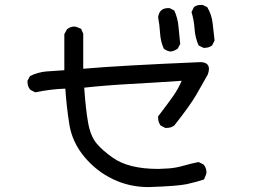

<svg xmlns="http://www.w3.org/2000/svg" viewBox="-20 -758 1040 782"><path d="M585 4Q507 4 439.5 -28.5Q372 -61 323 -120Q274 -179 262.5 -251Q251 -323 246 -397Q187 -395 123 -382L104 -392Q92 -405 92 -424V-429L102 -448Q133 -464 169 -467Q205 -470 242 -472V-619L253 -639Q267 -650 284 -650Q289 -650 310 -641L319 -621V-478Q467 -491 797 -505Q831 -504 831 -477Q831 -467 826 -454Q803 -413 779.5 -372Q756 -331 690 -247Q677 -237 659 -237H653L634 -247Q624 -261 624 -278V-284Q663 -335 684.5 -365.5Q706 -396 720 -429Q604 -421 510.5 -416Q417 -411 323 -401Q329 -313 339 -257.5Q349 -202 374.5 -172.5Q400 -143 439 -116Q503 -70 625 -70Q637 -70 666.5 -72Q696 -74 727 -83Q758 -92 789 -98L809 -88Q821 -74 821 -56Q821 -49 811 -27Q777 -16 740.5 -8Q704 0 585 4ZM675 -548Q659 -550 647 -560Q634 -589 632 -622.5Q630 -656 624 -688Q629 -725 665 -725H671L690 -715Q704 -684 707 -649.5Q710 -615 714 -579L704 -560Q690 -550 675 -548ZM812 -563H809L789 -573Q775 -604 772.5 -640Q770 -676 760 -709L770 -729Q781 -738 798 -738H805L824 -729Q842 -699 846 -664Q850 -629 854 -593L844 -573Q831 -563 812 -563Z"/></svg>

Font: Xiaolai SC
Style: Regular
Weight: 400
Designer: Nozomi Seto 瀬戸のぞみ
Version: Version 3.11;December 4, 2020;FontCreator 13.0.0.2613 64-bit